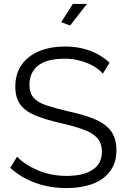

<svg xmlns="http://www.w3.org/2000/svg" viewBox="-20 -952 647 978"><path d="M504 -577Q489 -594 469 -607.5Q449 -621 424 -631Q399 -641 370.5 -647Q342 -653 310 -653Q217 -653 173.5 -617.5Q130 -582 130 -521Q130 -479 150.5 -455Q171 -431 215 -416Q259 -401 327 -385Q403 -369 458 -347Q513 -325 543 -287.5Q573 -250 573 -186Q573 -137 554 -101Q535 -65 501 -41Q467 -17 420 -5.5Q373 6 317 6Q262 6 211.5 -5.5Q161 -17 116 -39.5Q71 -62 32 -97L67 -154Q86 -134 112.5 -116.5Q139 -99 171.5 -85Q204 -71 241.5 -63.5Q279 -56 319 -56Q404 -56 451.5 -87Q499 -118 499 -179Q499 -223 475 -249.5Q451 -276 403 -293Q355 -310 285 -326Q211 -343 160 -364Q109 -385 83.5 -419.5Q58 -454 58 -511Q58 -577 90.5 -622.5Q123 -668 180 -691.5Q237 -715 311 -715Q358 -715 398.5 -705.5Q439 -696 473.5 -678Q508 -660 538 -633ZM337 -822 292 -839 351 -932H423Z"/></svg>

Font: Raleway Thin
Style: Regular
Weight: 400
Version: Version 4.026